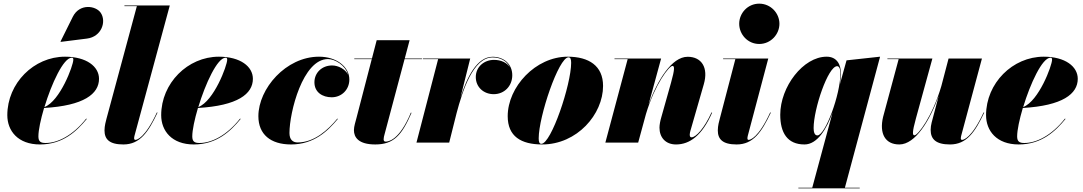

<svg xmlns="http://www.w3.org/2000/svg" viewBox="-20 -780 5924 1050"><path d="M455.5 -569C535.5 -579 563.5 -662.5 530.5 -710.5C503.5 -749.5 415 -762.5 378 -688L311 -553L312.5 -551ZM190 -34C190 -68.5 202.5 -127 221 -189.5C438.5 -202 521.5 -266.5 521.5 -349C521.5 -416.5 452.5 -470 335.5 -470C165 -470 20 -325 20 -150C20 -65 77.5 10 198.5 10C325 10 400.5 -64 454.5 -129.5L451.5 -131.5C377 -37 293.5 2 229.5 2C203 2 190 -5.5 190 -34ZM372.5 -464.5C379 -464.5 381 -461 381 -453.5C381 -422 308.5 -227 223 -194.5C261.5 -322 327 -464.5 372.5 -464.5Z M841.5 -164 838 -165C773.5 -25.5 728.5 -15 720.5 -15C716 -15 713.5 -18 713.5 -23C713.5 -27.5 714 -32 715.5 -37.5L908.5 -750H660.5V-746.5H728.5L562 -129.5C559 -118 551.5 -91.5 551.5 -67C551.5 -19 577.5 10 654.5 10C746 10 791 -58 841.5 -164Z M1031.5 -34C1031.5 -68.5 1044 -127 1062.5 -189.5C1280 -202 1363 -266.5 1363 -349C1363 -416.5 1294 -470 1177 -470C1006.5 -470 861.5 -325 861.5 -150C861.5 -65 919 10 1040 10C1166.5 10 1242 -64 1296 -129.5L1293 -131.5C1218.5 -37 1135 2 1071 2C1044.5 2 1031.5 -5.5 1031.5 -34ZM1214 -464.5C1220.5 -464.5 1222.5 -461 1222.5 -453.5C1222.5 -422 1150 -227 1064.5 -194.5C1103 -322 1168.5 -464.5 1214 -464.5Z M1827.5 -129.5 1825 -131.5C1773.5 -69 1698.5 -1 1608 -1C1581.5 -1 1563 -16 1563 -52.5C1563 -166 1636 -457 1773.5 -457C1812 -457 1868.5 -423.5 1883.5 -371.5C1868.5 -402 1830 -422 1796 -422C1741 -422 1699.5 -382.5 1699.5 -330C1699.5 -275 1744 -248 1794 -248C1848 -248 1890.5 -289.5 1890.5 -345C1890.5 -414 1821.5 -470 1724.5 -470C1543.5 -470 1393 -295 1393 -144.5C1393 -45 1460 10 1571.5 10C1697.5 10 1773 -64 1827.5 -129.5Z M2230.5 -163 2227 -164C2163 -9.5 2101 -5.5 2089 -5.5C2082.5 -5.5 2078 -9 2078 -18C2078 -27 2080.5 -36.5 2082.5 -43.5L2192.5 -456.5H2287.5V-460H2193.5L2220 -560H2040L2014 -460H1917.5V-456.5H2013L1929.5 -135C1924.5 -115 1915.5 -89 1915.5 -68.5C1915.5 -29 1940.5 10 2032.5 10C2134 10 2178 -42 2230.5 -163Z M2376 -456.5 2257.5 0H2436.5L2477 -161.5C2509 -282.5 2567.5 -466 2674 -466C2717 -466 2752.5 -446 2768.5 -412C2751.5 -438.5 2718.5 -452.5 2681.5 -452.5C2628 -452.5 2582 -415 2582 -358.5C2582 -303.5 2625 -265 2680 -265C2738 -265 2781.5 -309.5 2781.5 -368.5C2781.5 -430.5 2734.5 -469.5 2674 -469.5C2588 -469.5 2533.5 -356 2498.5 -247.5L2551.5 -460H2292.5V-456.5Z M2945 10C3136 10 3278 -155 3278 -310C3278 -420 3200.5 -470 3084.5 -470C2908.5 -470 2756.5 -304.5 2756.5 -144.5C2756.5 -34.5 2829 10 2945 10ZM2940.5 6.5C2929.5 6.5 2926 -4.5 2926 -23.5C2926 -142.5 3035 -466.5 3089 -466.5C3100 -466.5 3103.5 -455.5 3103.5 -436.5C3103.5 -317.5 2994.5 6.5 2940.5 6.5Z M3412.5 -456.5 3290.5 0H3470L3512.5 -156C3561.5 -320 3639.5 -419.5 3657.5 -419.5C3668.5 -419.5 3671.5 -405 3649.5 -327L3596 -137C3591 -120.5 3586.5 -97.5 3586.5 -82C3586.5 -29 3619 10 3677 10C3751.5 10 3819 -38 3874.5 -164L3871 -165C3832.5 -79.5 3786 -29 3762 -29C3755.5 -29 3752 -32.5 3752 -44C3752 -49 3754 -59 3755.5 -64L3829 -319.5C3855 -409.5 3817.5 -469.5 3740.5 -469.5C3653 -469.5 3575 -339.5 3527 -208.5L3595.5 -460H3340.5V-456.5Z M4022.5 -650C4022.5 -592 4069 -539.5 4132 -539.5C4195 -539.5 4242.5 -592 4242.5 -650C4242.5 -708 4195 -760 4132 -760C4069 -760 4022.5 -708 4022.5 -650ZM4195.5 -164 4192 -165C4127.5 -25.5 4082.5 -15 4074 -15C4070 -15 4067.5 -17.5 4067.5 -23C4067.5 -27.5 4068 -32 4069.5 -37.5L4181.5 -460H3934.5V-456.5H4001.5L3916 -129.5C3913 -118.5 3905.5 -92 3905.5 -67C3905.5 -19 3931.5 10 4008.5 10C4099.5 10 4145 -58 4195.5 -164Z M4579 -375C4579 -428.5 4556 -470 4500.5 -470C4372.5 -470 4247 -305.5 4247 -152.5C4247 -55 4285 10 4379.5 10C4449.5 10 4500.5 -74 4533 -164.5L4422 246.5H4346V250H4681.5V246.5H4600.5L4793 -470L4609.5 -450L4573 -319C4577 -343.5 4579 -363 4579 -375ZM4576 -378.5C4576 -263.5 4493.5 -39.5 4450 -39.5C4435 -39.5 4429.5 -57 4429.5 -79.5C4429.5 -184.5 4508.5 -418 4558 -418C4568.5 -418 4576 -405.5 4576 -378.5Z M5079 -460H4833V-456.5H4894.5L4809.5 -141C4787.5 -49 4821 10 4898 10C4986.5 10 5065.5 -122.5 5113.5 -255.5L5075 -110C5072 -98.5 5069.5 -83 5069.5 -70C5069.5 -18.5 5098.5 10 5175.5 10C5266.5 10 5312 -58 5362.5 -164L5359 -165C5294.5 -25.5 5249.5 -15 5241.5 -15C5236.5 -15 5234.5 -18 5234.5 -23C5234.5 -27 5235 -31.5 5236.5 -37.5L5350 -460H5167.5L5128 -309.5C5079 -142.5 4999.5 -40 4981 -40C4970 -40 4967.5 -54.5 4989 -132.5Z M5542.5 -34C5542.5 -68.5 5555 -127 5573.5 -189.5C5791 -202 5874 -266.5 5874 -349C5874 -416.5 5805 -470 5688 -470C5517.5 -470 5372.5 -325 5372.5 -150C5372.5 -65 5430 10 5551 10C5677.5 10 5753 -64 5807 -129.5L5804 -131.5C5729.5 -37 5646 2 5582 2C5555.5 2 5542.5 -5.5 5542.5 -34ZM5725 -464.5C5731.5 -464.5 5733.5 -461 5733.5 -453.5C5733.5 -422 5661 -227 5575.5 -194.5C5614 -322 5679.5 -464.5 5725 -464.5Z"/></svg>

Font: Bodoni* 48pt Fatface
Style: Italic
Weight: 900
Italic angle: -13°
Version: Version 2.3